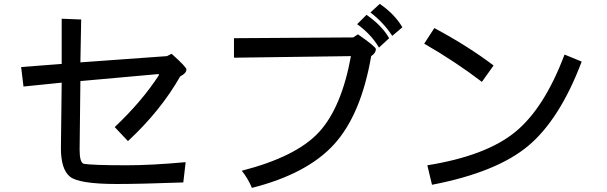

<svg xmlns="http://www.w3.org/2000/svg" viewBox="-20 -875 3040 962"><path d="M882.8 -492.2Q785.2 -320.3 621.1 -168L554.7 -238.3Q691.4 -367.2 777.3 -500L773.4 -503.9L382.8 -468.8L378.9 -125Q378.9 -62.5 398.4 -54.7Q437.5 -46.9 617.2 -46.9Q738.3 -46.9 910.2 -62.5L898.4 39.1Q683.6 46.9 566.4 46.9Q375 46.9 330.1 9.8Q285.2 -27.3 285.2 -132.8L289.1 -460.9L97.7 -441.4L85.9 -539.1L289.1 -554.7V-781.2L386.7 -777.3L382.8 -562.5L816.4 -593.8L839.8 -605.5Q914.1 -539.1 914.1 -527.3Q914.1 -507.8 882.8 -492.2Z M1996.1 -738.3 1945.3 -695.3Q1902.3 -761.7 1835.9 -812.5L1882.8 -855.5Q1957 -804.7 1996.1 -738.3ZM1929.7 -683.6 1878.9 -636.7Q1839.8 -703.1 1769.5 -753.9L1816.4 -800.8Q1894.5 -746.1 1929.7 -683.6ZM1839.8 -593.8Q1789.1 -300.8 1654.3 -152.3Q1519.5 -3.9 1242.2 66.4Q1222.7 19.5 1191.4 -19.5Q1464.8 -89.8 1578.1 -212.9Q1691.4 -335.9 1738.3 -593.8L1152.3 -585.9V-683.6L1750 -687.5L1773.4 -703.1Q1863.3 -640.6 1863.3 -628.9Q1863.3 -609.4 1839.8 -593.8Z M2453.1 -546.9 2394.5 -464.8Q2261.7 -566.4 2105.5 -656.2L2156.2 -734.4Q2324.2 -644.5 2453.1 -546.9ZM2894.5 -566.4Q2785.2 -277.3 2627 -144.5Q2468.8 -11.7 2144.5 50.8L2121.1 -46.9Q2414.1 -93.8 2560.5 -212.9Q2707 -332 2808.6 -601.6Z"/></svg>

Font: WenQuanYi Micro Hei
Style: Regular
Weight: 400
Foundry: Ascender Corporation
Version: Version 0.2.0-beta